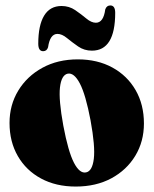

<svg xmlns="http://www.w3.org/2000/svg" viewBox="-20 -676 564 705"><path d="M265.5 -458Q338 -458 392.8 -428Q447.5 -398 478 -345Q508.5 -292 508.5 -222.5Q508.5 -156.5 476.8 -104Q445 -51.5 388.8 -21.2Q332.5 9 258 9Q185.5 9 130.8 -20.5Q76 -50 45.5 -102.8Q15 -155.5 15 -224.5Q15 -290.5 47 -343.2Q79 -396 135.5 -427Q192 -458 265.5 -458ZM296 -43Q319 -47.5 324.5 -93Q330 -138.5 312.5 -234Q294.5 -329 273.2 -369.5Q252 -410 228.5 -405.5Q205.5 -400.5 200.2 -355.2Q195 -310 212.5 -214.5Q230.5 -119 251.5 -78.5Q272.5 -38 296 -43ZM317.5 -490Q289 -490 266.8 -505.5Q244.5 -521 226 -536.2Q207.5 -551.5 191 -551.5Q163.5 -551.5 156.5 -502.5Q152 -488 138.5 -488Q120.5 -488 120.5 -515.5Q120.5 -583 142 -618.5Q163.5 -654 206 -654Q234 -654 256.2 -638.8Q278.5 -623.5 297 -608Q315.5 -592.5 332 -592.5Q360 -592.5 366.5 -641.5Q371.5 -656 385 -656Q403 -656 403 -629Q403 -490 317.5 -490Z"/></svg>

Font: Fraunces 144pt Soft Black
Style: Regular
Weight: 900
Version: Version 1.000;[b76b70a41]